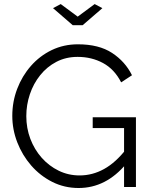

<svg xmlns="http://www.w3.org/2000/svg" viewBox="-20 -937 756 962"><path d="M373.8 5Q302.6 5 241.9 -25.6Q181.1 -56.3 136.2 -107.9Q91.4 -159.6 66.5 -223.9Q41.6 -288.3 41.6 -356.4Q41.6 -427.5 66.2 -492Q90.8 -556.5 135 -606.8Q179.2 -657.1 239.2 -686.1Q299.3 -715 370.3 -715Q475.4 -715 541.3 -671.9Q607.3 -628.7 641.3 -560L587 -524.4Q553.4 -590.2 496.3 -621.1Q439.2 -652 368.9 -652Q310.2 -652 262.6 -627.2Q215.1 -602.4 181.3 -560.1Q147.4 -517.8 129.6 -464.7Q111.8 -411.6 111.8 -355Q111.8 -295.1 132 -241.5Q152.3 -187.9 188.9 -146.6Q225.6 -105.3 274.1 -81.7Q322.6 -58 378.8 -58Q443.6 -58 501.8 -90.4Q560.1 -122.7 612.9 -190.8V-116.9Q511.6 5 373.8 5ZM601.6 -295.4H444.5V-349.3H661.1V0H601.6ZM284.3 -916.6 369.3 -853.6 454.3 -916.6 492.9 -896.1 394.2 -810.8H344.4L245.7 -896.1Z"/></svg>

Font: Raleway Thin
Style: Regular
Weight: 100
Designer: Matt McInerney, Pablo Impallari, Rodrigo Fuenzalida
Foundry: Matt McInerney, Pablo Impallari, Rodrigo Fuenzalida
Version: Version 4.026